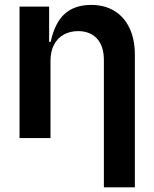

<svg xmlns="http://www.w3.org/2000/svg" viewBox="-20 -573 639 797"><path d="M189.6 0H61.1V-545.5H183.9V-399.1H190.3Q207.7 -479.4 249.1 -516Q290.5 -552.6 358.7 -552.6Q413 -552.6 453.7 -528.4Q494.3 -504.3 516.9 -457.9Q539.4 -411.6 539.8 -347.3V204.5H411.2V-327.4Q410.9 -363.6 398.1 -389.9Q385.3 -416.2 361.3 -430Q337.4 -443.9 304.7 -443.9Q270.6 -443.9 244.3 -429.2Q218 -414.4 203.7 -386.4Q189.3 -358.3 189.6 -319.6Z"/></svg>

Font: Riot Sans
Style: Bold
Weight: 600
Designer: Rasmus Andersson
Foundry: rsms
Version: Version 4.001